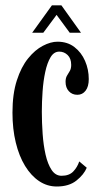

<svg xmlns="http://www.w3.org/2000/svg" viewBox="-20 -685 374 716"><path d="M191.5 10.5Q156 10.5 126 -9.5Q96 -29.5 73.5 -66.2Q51 -103 38.8 -153.5Q26.5 -204 26.5 -265Q26.5 -335 42.8 -385.2Q59 -435.5 84.8 -467.2Q110.5 -499 139.8 -514.2Q169 -529.5 194.5 -529.5Q231.5 -529.5 257.5 -509.5Q283.5 -489.5 297.2 -457.8Q311 -426 311 -390Q311 -362 299.2 -346.8Q287.5 -331.5 268.5 -331.5Q249 -331.5 236.8 -344.8Q224.5 -358 224.5 -380Q224.5 -394 229.8 -402.8Q235 -411.5 240.2 -420.2Q245.5 -429 245.5 -443Q245.5 -467 232.2 -479.8Q219 -492.5 201 -492.5Q181 -492.5 168.5 -471.5Q156 -450.5 148.8 -417Q141.5 -383.5 138.8 -344.2Q136 -305 136 -268.5Q136 -228 139 -185.8Q142 -143.5 150 -108.2Q158 -73 172.5 -51.2Q187 -29.5 209.5 -29.5Q238 -29.5 253.2 -45.5Q268.5 -61.5 275.5 -83L303.5 -59.5Q293 -34 265.2 -11.8Q237.5 10.5 191.5 10.5ZM100 -563 173.5 -665H209L282 -563H240L191 -629.5L141.5 -563Z"/></svg>

Font: Imbue Thin 10pt SemiBold
Style: Regular
Weight: 600
Version: Version 1.102